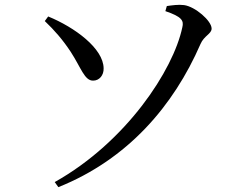

<svg xmlns="http://www.w3.org/2000/svg" viewBox="-20 -740 1040 793"><path d="M221 33C508 -82 697 -303 808 -558C823 -593 854 -600 854 -622C854 -654 786 -713 740 -719C717 -722 690 -718 669 -715L663 -694C731 -671 740 -655 733 -627C696 -451 502 -154 206 12ZM165 -653C205 -615 239 -576 272 -526C315 -460 329 -406 365 -407C390 -407 409 -429 408 -458C407 -540 289 -627 179 -672Z"/></svg>

Font: Noto Serif CJK SC Medium
Style: Regular
Weight: 500
Designer: Ryoko NISHIZUKA 西塚涼子 (kana & ideographs); Frank Grießhammer (Latin, Greek & Cyrillic); Wenlong ZHANG 张文龙 (bopomofo); San
Foundry: Adobe
Version: Version 2.001;hotconv 1.1.0;makeotfexe 2.6.0